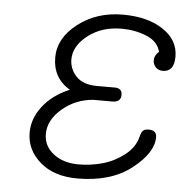

<svg xmlns="http://www.w3.org/2000/svg" viewBox="-48 -665 692 720"><g transform="rotate(5 298.0 -305.5)"><path d="M76 -148Q76 -201 112 -247.5Q148 -294 212 -321Q147 -360 147 -437Q147 -510 217.5 -564.5Q288 -619 386 -619Q479 -619 537.5 -580.5Q596 -542 596 -479Q596 -422 553 -422Q536 -422 526 -433Q516 -444 516 -459Q516 -477 533 -492Q523 -531 479.5 -548.5Q436 -566 386 -566Q312 -566 260 -526Q208 -486 208 -435Q208 -399 234 -371.5Q260 -344 312 -344H379Q407 -344 407 -319Q407 -291 375 -291H331H303Q237 -286 187 -243.5Q137 -201 137 -148Q137 -103 174 -74Q211 -45 269 -45Q315 -45 359.5 -57.5Q404 -70 441 -99Q478 -128 488 -168Q488 -169 489 -172Q490 -175 490.5 -176.5Q491 -178 492 -180.5Q493 -183 493.5 -184.5Q494 -186 495.5 -188Q497 -190 498.5 -191.5Q500 -193 502.5 -194.5Q505 -196 507.5 -196.5Q510 -197 513 -197.5Q516 -198 520 -198Q550 -198 550 -172Q550 -113 472.5 -52.5Q395 8 269 8Q181 8 128.5 -37.5Q76 -83 76 -148Z"/></g></svg>

Font: CMU Typewriter Text
Style: LightOblique
Weight: 200
Italic angle: -9.46001°
Version: Version 0.7.0